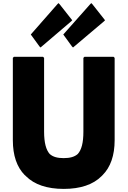

<svg xmlns="http://www.w3.org/2000/svg" viewBox="-20 -1199 825 1241"><path d="M526 -832 519 -825V-348C519 -276 507 -231 483 -204C462 -185 432 -177 392 -177C353 -177 323 -184 301 -204C278 -230 265 -276 265 -348V-825L258 -832H70L63 -825V-293C63 -194 89 -119 140 -67H141L148 -60C202 -6 284 22 392 22C500 22 582 -6 636 -60L643 -67C694 -118 721 -194 721 -293V-825L714 -832ZM389 -976 445 -899 452 -892 652 -1061 659 -1068 577 -1172 570 -1179 563 -1172ZM179 -976 235 -899 242 -892 440 -1061 447 -1068 365 -1172 358 -1179 351 -1172Z"/></svg>

Font: Hussar Woodtype
Style: Blk
Weight: 900
Foundry: Cannot Into Space Fonts
Version: Version 1.07